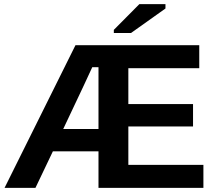

<svg xmlns="http://www.w3.org/2000/svg" viewBox="-20 -906 1040 926"><path d="M961 0H455V-176H235L151 0H2L344 -688H941V-577H599V-404H911V-296H599V-111H961ZM455 -284V-582H425Q413 -554 285 -284ZM612 -747H529V-762L652 -886H778V-865Z"/></svg>

Font: Libra Sans
Style: Bold
Weight: 700
Foundry: Context Ltd
Version: Version 1.000